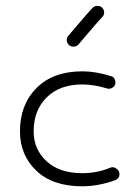

<svg xmlns="http://www.w3.org/2000/svg" viewBox="-20 -646 479 673"><path d="M268 7Q165 7 107.5 -47.5Q50 -102 50 -186Q50 -279 108 -337.5Q166 -396 269 -396Q316 -396 369 -379Q378 -377 382 -368.5Q386 -360 384 -351Q381 -342 372 -337.5Q363 -333 355 -336Q309 -350 269 -350Q189 -350 143.5 -304.5Q98 -259 98 -186Q98 -122 143.5 -80.5Q189 -39 268 -39Q321 -39 366 -58Q375 -62 384 -57.5Q393 -53 397 -45Q404 -23 383 -14Q324 7 268 7ZM219 -520Q227 -529 257 -564.5Q287 -600 304 -618Q311 -625 320.5 -625.5Q330 -626 337 -620Q344 -614 345 -604Q346 -594 339 -587Q322 -569 292 -533.5Q262 -498 255 -490Q248 -483 238.5 -482.5Q229 -482 222 -488Q215 -494 214 -503.5Q213 -513 219 -520Z"/></svg>

Font: Hoogli
Style: Regular
Weight: 400
Designer: Anand Singh Naorem
Foundry: Brand New Type
Version: Version 1.00 b007